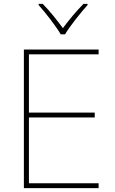

<svg xmlns="http://www.w3.org/2000/svg" viewBox="-20 -969 590 989"><path d="M293 -792H315C339 -833 394 -902 431 -943V-949H410C373 -912 332 -862 304 -824C276 -862 237 -912 200 -949H179V-943C216 -902 269 -833 293 -792ZM488 0V-25H129V-364H468V-389H129V-689H488V-714H103V0Z"/></svg>

Font: Noto Sans Sinhala Thin
Style: Regular
Weight: 100
Designer: Jelle Bosma - Monotype Design Team
Foundry: Monotype Imaging Inc.
Version: Version 2.006